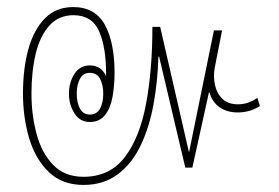

<svg xmlns="http://www.w3.org/2000/svg" viewBox="-20 -552 790 543"><path d="M216 -29Q156 -29 118 -65.5Q80 -102 62.5 -161Q45 -220 45 -287Q45 -359 60.5 -414Q76 -469 107.5 -500.5Q139 -532 187 -532Q249 -532 276.5 -482Q304 -432 304 -346Q304 -309 298 -277Q292 -245 276.5 -226Q261 -207 234 -207Q206 -207 190.5 -231.5Q175 -256 175 -287Q175 -319 190.5 -343Q206 -367 234 -367Q266 -367 280 -337Q280 -339 280 -345Q280 -419 260 -464Q240 -509 188 -509Q146 -509 119.5 -479.5Q93 -450 81 -400Q69 -350 69 -287Q69 -227 83.5 -173Q98 -119 130.5 -85.5Q163 -52 216 -52Q290 -52 332.5 -107Q375 -162 393 -258Q411 -354 411 -476H433L514 -123H515L585 -466H608L587 -359Q583 -335 588 -311.5Q593 -288 609 -272.5Q625 -257 653 -257Q669 -257 682.5 -262Q696 -267 708 -275L715 -252Q687 -234 652 -234Q623 -234 602 -248Q581 -262 572 -291H571L524 -78H504L430 -392H428Q426 -321 414 -256Q402 -191 377.5 -140Q353 -89 313 -59Q273 -29 216 -29ZM234 -228Q254 -228 263 -245Q272 -262 272 -287Q272 -312 263 -329Q254 -346 234 -346Q215 -346 206 -329Q197 -312 197 -287Q197 -262 206 -245Q215 -228 234 -228Z"/></svg>

Font: Noto Sans Thai Looped ExtraCondensed Thin
Style: Regular
Weight: 100
Width: 2
Designer: Sasikarn Vongin, Ben Mitchell
Foundry: The Fontpad Ltd
Version: Version 1.001; ttfautohint (v1.8.4.7-5d5b)